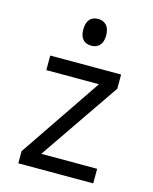

<svg xmlns="http://www.w3.org/2000/svg" viewBox="-115 -840 730 916"><g transform="rotate(15 250.0 -382.0)"><path d="M255 -632C289 -632 312 -653 312 -697C312 -743 289 -764 255 -764C221 -764 199 -743 199 -697C199 -654 220 -632 255 -632ZM65 0H435V-72H159L429 -466V-536H79V-464H339L65 -60Z"/></g></svg>

Font: Noto Sans Mono ExtraCondensed
Style: Regular
Weight: 400
Width: 2
Designer: Monotype Design Team
Foundry: Monotype Imaging Inc.
Version: Version 2.014